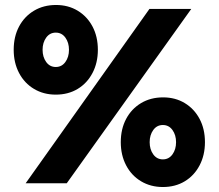

<svg xmlns="http://www.w3.org/2000/svg" viewBox="-20 -736 878 771"><path d="M83 0 580 -700H748L248 0ZM634 15Q585 15 546.5 -8Q508 -31 486.5 -72Q465 -113 465 -165Q465 -218 486.5 -258.5Q508 -299 546.5 -322Q585 -345 635 -345Q684 -345 722 -322Q760 -299 781.5 -258.5Q803 -218 803 -165Q803 -113 781.5 -72Q760 -31 722 -8Q684 15 634 15ZM634 -96Q658 -96 672.5 -116Q687 -136 687 -165Q687 -194 672.5 -214Q658 -234 634 -234Q610 -234 595.5 -214Q581 -194 581 -165Q581 -136 595.5 -116Q610 -96 634 -96ZM204 -356Q155 -356 116.5 -379Q78 -402 56.5 -443Q35 -484 35 -536Q35 -589 56.5 -629.5Q78 -670 116.5 -693Q155 -716 205 -716Q254 -716 292 -693Q330 -670 351.5 -629.5Q373 -589 373 -536Q373 -484 351.5 -443Q330 -402 292 -379Q254 -356 204 -356ZM204 -467Q228 -467 242.5 -487Q257 -507 257 -536Q257 -565 242.5 -585Q228 -605 204 -605Q180 -605 165.5 -585Q151 -565 151 -536Q151 -507 165.5 -487Q180 -467 204 -467Z"/></svg>

Font: Figtree Light Black
Style: Regular
Weight: 900
Version: Version 2.000